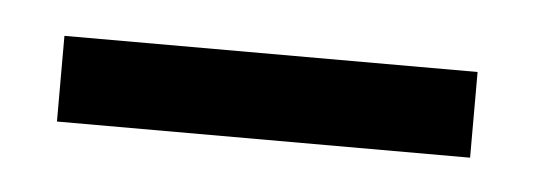

<svg xmlns="http://www.w3.org/2000/svg" viewBox="-24 -698 347 125"><g transform="rotate(5 150.0 -635.0)"><path d="M15 -663H285V-607H15Z"/></g></svg>

Font: PT Root UI
Style: Regular
Weight: 400
Designer: Vitaly Kuzmin
Foundry: ParaType Ltd.
Version: Version 2.001G